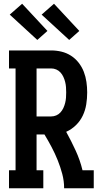

<svg xmlns="http://www.w3.org/2000/svg" viewBox="-20 -1004 540 1024"><path d="M28 0V-96H63V-639H28V-735H253Q281 -735 308 -728.5Q335 -722 358.5 -707Q382 -692 399.5 -669.5Q417 -647 427 -621Q437 -595 441 -567Q445 -539 445 -511Q445 -479 440 -447.5Q435 -416 421.5 -387.5Q408 -359 385 -336.5Q362 -314 333 -301Q360 -252 383.5 -201Q407 -150 420 -96H480V0H322Q322 -39 312 -76.5Q302 -114 287.5 -150Q273 -186 255 -220Q237 -254 217 -287H175V-96H211V0ZM175 -383H253Q267 -383 280 -388.5Q293 -394 302.5 -404.5Q312 -415 318 -428Q324 -441 327.5 -455Q331 -469 332 -483Q333 -497 333 -511Q333 -525 332 -539Q331 -553 327.5 -567Q324 -581 318 -594Q312 -607 302.5 -617.5Q293 -628 280 -633.5Q267 -639 253 -639H175ZM349 -791 202 -926 268 -984 403 -839ZM179 -791 32 -926 98 -984 233 -839Z"/></svg>

Font: Iosevka Curly Slab
Style: Bold
Weight: 700
Monospace: yes
Designer: Belleve Invis
Foundry: Belleve Invis
Version: Version 22.1.2; ttfautohint (v1.8.4)